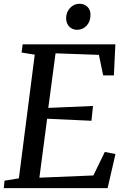

<svg xmlns="http://www.w3.org/2000/svg" viewBox="-20 -972 656 992"><path d="M-0.5 0 3.5 -38.5 77.5 -50.5 159.5 -689.5 91.5 -700.5 97 -743H576L568.5 -582.5H513L491 -688.5L267 -696.5L229.5 -414.5L460.5 -424.5L452.5 -348L223.5 -358.5L183.5 -54L462.5 -65.5L521.5 -187L576.5 -176L536 0ZM378.5 -818Q362.5 -818 349.2 -825.8Q336 -833.5 328.8 -847.2Q321.5 -861 321.5 -879.5Q322.5 -911 342.8 -931.8Q363 -952.5 391 -952.5Q416 -952.5 432 -936.5Q448 -920.5 447.5 -894.5Q447.5 -861 427.5 -839.5Q407.5 -818 378.5 -818Z"/></svg>

Font: Merriweather 24pt
Style: Italic
Weight: 400
Italic angle: -7.8°
Designer: Eben Sorkin
Foundry: Eben Sorkin
Version: Version 2.101